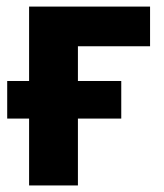

<svg xmlns="http://www.w3.org/2000/svg" viewBox="-20 -566 501 586"><path d="M438 -545.9V-424.8H217.8V-318.8H350.1V-204.1H217.8V0H68.8V-204.1H2V-318.8H68.8V-545.9Z"/></svg>

Font: Droid Sans
Style: Bold
Weight: 700
Foundry: Ascender Corporation
Version: Version 1.00 build 112